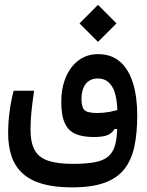

<svg xmlns="http://www.w3.org/2000/svg" viewBox="-20 -581 626 817"><path d="M286.1 216.3Q212.9 216.3 161.4 201.7Q109.9 187 77.4 158Q44.9 128.9 29.8 85.7Q14.6 42.5 14.6 -14.6Q14.6 -61 21 -107.7Q27.3 -154.3 38.1 -194.8H125Q117.7 -144 113.8 -106.2Q109.9 -68.4 109.9 -30.3Q109.9 25.4 127.4 57.4Q145 89.4 184.6 102.8Q224.1 116.2 289.6 116.2Q348.1 116.2 384.5 109.1Q420.9 102.1 441.4 84Q458 69.3 466.3 46.6Q474.6 23.9 477.3 -9Q480 -42 480 -86.9Q480 -173.3 458.5 -210.2Q437 -247.1 397 -247.1Q362.3 -247.1 344.5 -223.4Q326.7 -199.7 326.7 -161.1Q326.7 -126.5 338.6 -113.3Q350.6 -100.1 394.5 -100.1Q419.4 -100.1 446.8 -105Q474.1 -109.9 502 -119.6L500.5 -32.7L466.8 -31.7Q456.5 -13.2 436.3 -5.6Q416 2 378.4 2Q333 2 302.2 -10.7Q271.5 -23.4 256.1 -56.2Q240.7 -88.9 240.7 -147.9Q240.7 -205.6 259.8 -251.5Q278.8 -297.4 314 -324Q349.1 -350.6 397 -350.6Q454.6 -350.6 491.5 -317.9Q528.3 -285.2 546.1 -226.6Q564 -168 564 -90.3Q564 -15.6 552 41.5Q540 98.6 509.8 137.7Q479.5 176.8 425.3 196.5Q371.1 216.3 286.1 216.3ZM397 -402.8 318.4 -481.4 397 -560.5 475.6 -481.4Z"/></svg>

Font: Cascadia Code
Style: Regular
Weight: 400
Monospace: yes
Designer: Aaron Bell
Foundry: Saja Typeworks
Version: Version 2106.017